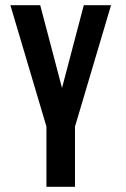

<svg xmlns="http://www.w3.org/2000/svg" viewBox="-20 -720 486 740"><path d="M159 -232 20 -700H135L219 -381L303 -700H408L269 -232V0H159Z"/></svg>

Font: Bebas Neue Bold
Style: Regular
Weight: 700
Designer: Ryoichi Tsunekawa & LGV (GE)
Foundry: Free Software Foundation, Inc.
Version: Version 1.003 August 13, 2016